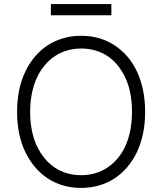

<svg xmlns="http://www.w3.org/2000/svg" viewBox="-20 -913 797 943"><path d="M63.9 -363.6Q63.9 -477.3 104.4 -561.4Q124.3 -603 152.2 -635.7Q180 -668.3 214.8 -690.9Q249.6 -713.4 290.8 -725.3Q332 -737.2 378.2 -737.2Q470.5 -737.2 541.2 -691.4Q577.1 -668.3 605.1 -635.7Q633.2 -603 652.7 -561.6Q672.2 -520.2 682.5 -470.5Q692.8 -420.8 692.8 -363.6Q692.8 -251.8 652.7 -166.2Q632.5 -124.3 604.4 -91.4Q576.3 -58.6 541.4 -36Q506.4 -13.5 465.4 -1.8Q424.4 9.9 378.2 9.9Q331.3 9.9 290.3 -2Q249.3 -13.8 214.7 -36.6Q180 -59.3 152.3 -92Q124.6 -124.6 104.4 -166.2Q63.9 -250 63.9 -363.6ZM128.2 -363.6Q128.2 -266.3 160.9 -196.7Q193.9 -126.4 249.8 -89.5Q305.8 -52.6 378.2 -52.6Q450.6 -52.6 506.7 -89.5Q535.2 -108.3 557.7 -134.9Q580.3 -161.6 595.9 -196Q611.5 -230.5 619.9 -272.4Q628.2 -314.3 628.2 -363.6Q628.2 -462.4 595.5 -531.2Q562.1 -602.3 506.7 -638.5Q451.3 -674.7 378.2 -674.7Q307.5 -674.7 250.4 -637.8Q222.3 -619.3 199.8 -592.5Q177.2 -565.7 161.2 -531.2Q145.2 -496.8 136.7 -454.7Q128.2 -412.6 128.2 -363.6ZM527 -893.1V-838.1H229.8V-893.1Z"/></svg>

Font: Inter P Light
Style: Regular
Weight: 300
Designer: Rasmus Andersson
Foundry: rsms
Version: Version 3.018;git-588b23468